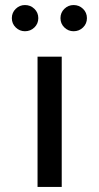

<svg xmlns="http://www.w3.org/2000/svg" viewBox="-20 -742 392 762"><path d="M129 0V-517H225V0ZM27 -670Q27 -692 42.5 -707Q58 -722 79 -722Q101 -722 116.5 -707Q132 -692 132 -670Q132 -648 116.5 -633Q101 -618 79 -618Q58 -618 42.5 -633Q27 -648 27 -670ZM220 -670Q220 -692 235.5 -707Q251 -722 272 -722Q294 -722 309.5 -707Q325 -692 325 -670Q325 -648 309.5 -633Q294 -618 272 -618Q251 -618 235.5 -633Q220 -648 220 -670Z"/></svg>

Font: Expletus Sans
Style: Regular
Weight: 400
Designer: Jasper de Waard
Foundry: Designtown
Version: Version 7.028